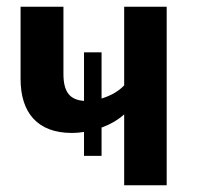

<svg xmlns="http://www.w3.org/2000/svg" viewBox="-20 -549 591 569"><path d="M348 -529V-296C332 -279 310 -266 281 -257V-394H229V-250C188 -253 168 -275 168 -330V-529H41V-315C41 -214 92 -155 193 -155C205 -155 217 -156 229 -158V-87H281V-171C306 -180 329 -193 348 -210V0H474V-529Z"/></svg>

Font: Fira Sans Medium
Style: Regular
Weight: 500
Designer: Carrois Corporate & Edenspiekermann AG
Foundry: Carrois Corporate GbR & Edenspiekermann AG
Version: Version 4.203